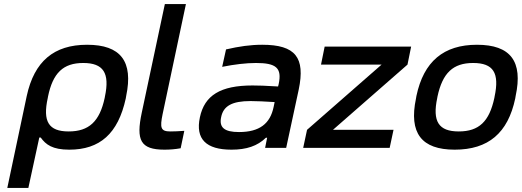

<svg xmlns="http://www.w3.org/2000/svg" viewBox="-20 -730 2576 948"><path d="M601 -244 603 -256C639 -427 576 -509 410 -509C246 -509 149 -427 112 -256L16 198H120L174 -51H181C206 -16 239 9 322 9C473 9 563 -70 601 -244ZM216 -247 217 -253C241 -370 292 -419 391 -419C490 -419 523 -370 498 -253L497 -247C472 -130 419 -81 319 -81C220 -81 190 -130 216 -247Z M821 -81C773 -81 769 -99 783 -167L898 -710H794L680 -174C651 -38 673 9 792 9C818 9 845 7 872 2L890 -84C866 -82 836 -81 821 -81Z M1275 -509C1216 -509 1161 -501 1096 -486L1077 -400C1137 -412 1195 -419 1244 -419C1343 -419 1373 -395 1356 -315L1353 -303C1294 -307 1252 -308 1227 -308C1068 -308 990 -259 967 -151C944 -43 998 9 1123 9C1197 9 1251 -9 1293 -50H1299L1289 0H1393L1455 -288C1488 -446 1439 -509 1275 -509ZM1072 -152C1083 -207 1126 -231 1217 -231C1244 -231 1291 -229 1336 -226L1331 -202C1314 -119 1261 -78 1160 -78C1087 -78 1061 -101 1072 -152Z M1583 -500 1565 -411H1864L1496 -89L1477 0H1904L1923 -89H1624L1992 -411L2010 -500Z M2036 -256 2034 -244C1998 -73 2061 9 2225 9C2391 9 2488 -73 2524 -244L2526 -256C2563 -427 2501 -509 2335 -509C2171 -509 2072 -427 2036 -256ZM2139 -247 2140 -253C2165 -370 2217 -419 2316 -419C2416 -419 2447 -370 2422 -253L2421 -247C2396 -130 2345 -81 2245 -81C2146 -81 2114 -130 2139 -247Z"/></svg>

Font: LT Wave Text Medium Italic
Style: Regular
Weight: 500
Designer: Daniel Lyons
Version: Version 2.5 (Glyphs App)